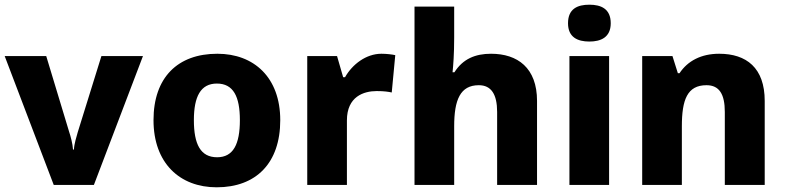

<svg xmlns="http://www.w3.org/2000/svg" viewBox="-20 -788 3345 818"><path d="M209 0H380L589 -549H412L311 -224C306 -206 296 -175 295 -151H291C290 -174 280 -211 275 -225L177 -549H0Z M1174 -276C1174 -458 1062 -559 906 -559C737 -559 634 -458 634 -276C634 -93 746 10 903 10C1071 10 1174 -93 1174 -276ZM806 -276C806 -377 835 -432 904 -432C974 -432 1002 -377 1002 -276C1002 -174 974 -118 905 -118C834 -118 806 -174 806 -276Z M1605 -559C1540 -559 1481 -514 1450 -459H1442L1416 -549H1289V0H1458V-275C1458 -377 1530 -400 1585 -400C1617 -400 1635 -397 1649 -394L1664 -553C1652 -556 1626 -559 1605 -559Z M1915 -628V-760H1746V0H1915V-250C1915 -363 1941 -425 2020 -425C2073 -425 2098 -386 2098 -311V0H2268V-358C2268 -499 2185 -559 2072 -559C2005 -559 1952 -537 1916 -480H1908C1911 -507 1915 -558 1915 -628Z M2491 -768C2441 -768 2400 -751 2400 -689C2400 -629 2441 -611 2491 -611C2540 -611 2582 -629 2582 -689C2582 -751 2540 -768 2491 -768ZM2575 -549H2406V0H2575Z M3044 -559C2968 -559 2910 -529 2875 -476H2868L2845 -549H2716V0H2885V-250C2885 -363 2908 -425 2990 -425C3045 -425 3068 -386 3068 -311V0H3238V-358C3238 -499 3160 -559 3044 -559Z"/></svg>

Font: Noto Sans Lao ExtraBold
Style: Regular
Weight: 800
Designer: Monotype Design Team
Foundry: Monotype Imaging Inc.
Version: Version 2.003